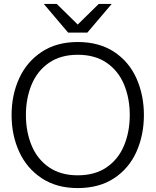

<svg xmlns="http://www.w3.org/2000/svg" viewBox="-20 -946 793 978"><path d="M39 -360Q39 -462 77.5 -546.5Q116 -631 192 -681.5Q268 -732 376 -732Q485 -732 561 -682Q637 -632 675 -547Q713 -462 713 -360Q713 -258 675 -173Q637 -88 561 -38Q485 12 376 12Q268 12 192 -38.5Q116 -89 77.5 -173.5Q39 -258 39 -360ZM376 -53Q464 -53 523.5 -94Q583 -135 612 -205Q641 -275 641 -360Q641 -445 612 -515Q583 -585 523.5 -626Q464 -667 376 -667Q289 -667 229.5 -626Q170 -585 141 -515Q112 -445 112 -360Q112 -275 141 -205Q170 -135 229.5 -94Q289 -53 376 -53ZM203 -926H269L376 -821L483 -926H549L425 -780H327Z"/></svg>

Font: Aspekta 300
Style: Regular
Weight: 300
Designer: Ivo Dolenc
Version: Version 2.000